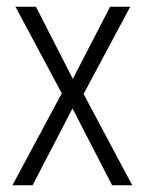

<svg xmlns="http://www.w3.org/2000/svg" viewBox="-20 -552 432 572"><path d="M164 -274 26 -532H87L197 -317L308 -532H368L229 -272L374 0H314L196 -229L77 0H17Z"/></svg>

Font: Noto Sans Gurmukhi UI Condensed Light
Style: Regular
Weight: 300
Width: 3
Designer: Jelle Bosma - Monotype Design Team
Foundry: Monotype Imaging Inc.
Version: Version 2.004; ttfautohint (v1.8.4.7-5d5b)